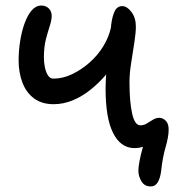

<svg xmlns="http://www.w3.org/2000/svg" viewBox="-20 -525 639 691"><path d="M523 146Q500 146 489 127.5Q478 109 478 89Q478 77 482 55.5Q486 34 493 8.5Q500 -17 511 -40L530 -20Q514 -6 499.5 1Q485 8 464 8Q439 8 419.5 -6Q400 -20 386.5 -47.5Q373 -75 366.5 -114.5Q360 -154 360 -206Q360 -230 362.5 -262Q365 -294 368.5 -327Q372 -360 375.5 -389Q379 -418 380 -435Q384 -467 393 -485Q402 -503 420 -503Q437 -503 453 -482Q469 -461 469 -429Q469 -408 463.5 -372Q458 -336 452 -298Q446 -260 446 -230Q446 -159 455.5 -116.5Q465 -74 485 -74Q498 -74 509 -81Q520 -88 531 -94.5Q542 -101 553 -101Q566 -101 576.5 -90.5Q587 -80 587 -59Q587 -33 576 4.5Q565 42 560 90Q557 115 548 130.5Q539 146 523 146ZM173 -150Q131 -150 103 -170.5Q75 -191 61 -227Q47 -263 47 -308Q47 -342 52.5 -377Q58 -412 68.5 -441Q79 -470 94 -487.5Q109 -505 129 -505Q139 -505 147.5 -500.5Q156 -496 161 -487.5Q166 -479 166 -468Q166 -453 159.5 -433Q153 -413 145.5 -385Q138 -357 138 -318Q138 -300 141.5 -283Q145 -266 152.5 -254Q160 -242 172 -242Q206 -242 239.5 -258Q273 -274 302.5 -300Q332 -326 352 -359Q372 -392 379 -425L411 -330Q393 -294 366 -261.5Q339 -229 307.5 -203.5Q276 -178 242 -164Q208 -150 173 -150Z"/></svg>

Font: Shantell Sans
Style: Regular
Weight: 400
Designer: Stephen Nixon, Anya Danilova, Shantell Martin
Foundry: Arrow Type
Version: Version 1.008;[ac192a2d6]